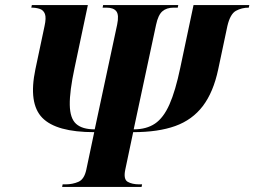

<svg xmlns="http://www.w3.org/2000/svg" viewBox="-20 -734 999 754"><path d="M224 0 226 -10H237Q265 -10 288 -20Q311 -30 319 -68L350 -215Q201 -215 146 -271.5Q91 -328 119 -462L155 -632Q162 -664 156.5 -679Q151 -694 136.5 -699Q122 -704 103 -704L105 -714H325L273 -468Q253 -375 254 -322Q255 -269 279 -247.5Q303 -226 352 -226L440 -637Q448 -675 437 -689.5Q426 -704 398 -704H383L385 -714H680L678 -704H662Q634 -704 617.5 -689.5Q601 -675 593 -637L505 -226Q555 -226 588.5 -248.5Q622 -271 645.5 -324Q669 -377 688 -468L740 -714H959L957 -704Q929 -704 906.5 -691.5Q884 -679 873 -632L837 -462Q818 -372 776.5 -317.5Q735 -263 668 -239Q601 -215 503 -215L472 -68Q464 -30 481.5 -20Q499 -10 527 -10H538L536 0Z"/></svg>

Font: Noto Serif Display ExtraCondensed Black
Style: Italic
Weight: 900
Width: 2
Italic angle: -12°
Designer: Monotype Design Team
Foundry: Monotype Imaging Inc.
Version: Version 2.009